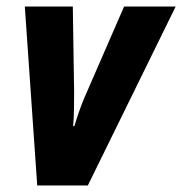

<svg xmlns="http://www.w3.org/2000/svg" viewBox="-20 -568 558 588"><path d="M94 0H249L518 -548H360L236 -263C227 -241 215 -207 208 -182H204C207 -214 207 -256 207 -286L203 -548H56Z"/></svg>

Font: Noto Sans Display SemiCondensed Extra
Style: Italic
Weight: 800
Width: 4
Italic angle: -12°
Designer: Monotype Design Team
Foundry: Monotype Imaging Inc.
Version: Version 1.900